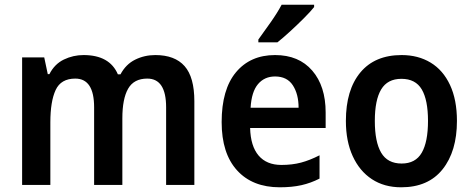

<svg xmlns="http://www.w3.org/2000/svg" viewBox="-20 -786 2006 816"><path d="M640 -552Q723 -552 764.5 -505Q806 -458 806 -356V0H686V-330Q686 -452 606 -452Q549 -452 524.5 -409Q500 -366 500 -283V0H380V-330Q380 -452 300 -452Q239 -452 216.5 -403.5Q194 -355 194 -266V0H74V-542H168L183 -471H190Q212 -514 251.5 -533Q291 -552 335 -552Q446 -552 481 -470H492Q515 -513 554.5 -532.5Q594 -552 640 -552Z M1149 -552Q1250 -552 1307 -486Q1364 -420 1364 -308V-242H1043Q1045 -165 1079 -125Q1113 -85 1176 -85Q1222 -85 1259.5 -95Q1297 -105 1338 -126V-27Q1301 -8 1261 1Q1221 10 1169 10Q1053 10 987.5 -62Q922 -134 922 -267Q922 -406 983 -479Q1044 -552 1149 -552ZM1149 -461Q1104 -461 1076.5 -428.5Q1049 -396 1045 -328H1249Q1249 -386 1224.5 -423.5Q1200 -461 1149 -461ZM1315 -756Q1300 -737 1272 -709Q1244 -681 1213.5 -653Q1183 -625 1159 -606H1078V-618Q1102 -651 1130.5 -691.5Q1159 -732 1177 -766H1315Z M1922 -272Q1922 -143 1861 -66.5Q1800 10 1685 10Q1613 10 1560.5 -24.5Q1508 -59 1479 -122.5Q1450 -186 1450 -272Q1450 -404 1511.5 -478Q1573 -552 1687 -552Q1757 -552 1810 -520Q1863 -488 1892.5 -425Q1922 -362 1922 -272ZM1573 -272Q1573 -183 1600 -137Q1627 -91 1687 -91Q1746 -91 1772.5 -137Q1799 -183 1799 -272Q1799 -361 1772.5 -406Q1746 -451 1686 -451Q1627 -451 1600 -406Q1573 -361 1573 -272Z"/></svg>

Font: Noto Sans Sinhala SemiCondensed SemiBold
Style: Regular
Weight: 600
Width: 4
Designer: Jelle Bosma - Monotype Design Team
Foundry: Monotype Imaging Inc.
Version: Version 2.006; ttfautohint (v1.8.4.7-5d5b)